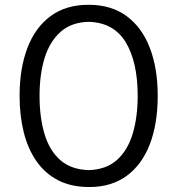

<svg xmlns="http://www.w3.org/2000/svg" viewBox="-20 -757 727 788"><path d="M346.4 10.6Q272.7 10.6 218.7 -17.1Q164.8 -44.9 129.7 -95.4Q94.6 -145.9 77.5 -214Q60.4 -282.1 60.4 -363.3Q60.4 -475.8 92.4 -559.9Q124.3 -644.1 187.3 -690.7Q250.3 -737.4 343.2 -737.4Q437.4 -737.4 500.5 -690.3Q563.6 -643.2 595.4 -559.3Q627.3 -475.4 627.3 -363.8Q627.3 -249.3 594.9 -165.1Q562.5 -81 499.9 -35.2Q437.3 10.6 346.4 10.6ZM344 -58.8Q416 -61 460.3 -100.8Q504.5 -140.6 524.8 -208.8Q545.1 -276.9 545.1 -363.8Q545.1 -502 496.1 -583.3Q447 -664.6 344 -667.4Q273.2 -665.7 228.8 -626.4Q184.3 -587.1 163.3 -519.5Q142.3 -451.8 142.3 -363.8Q142.3 -275.6 162.6 -207.5Q182.8 -139.3 227.3 -100.1Q271.7 -61 344 -58.8Z"/></svg>

Font: Pinar-VF
Style: Regular
Weight: 300
Designer: Amin Abedi
Version: Version 3.0